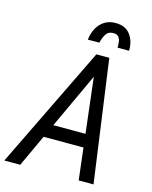

<svg xmlns="http://www.w3.org/2000/svg" viewBox="-164 -995 856 1080"><g transform="rotate(15 264.0 -454.5)"><path d="M358.9 -643.1 60.5 0H-32.2L313.5 -710.9H371.6ZM400.9 0 324.2 -653.3 333.5 -710.9H388.7L487.3 0ZM445.8 -263.2 432.1 -186H99.1L112.8 -263.2ZM485.8 -777.8 418.5 -778.3Q419.4 -793.9 417.5 -810.8Q415.5 -827.6 406.2 -839.4Q397 -851.1 376.5 -851.1Q345.7 -851.6 331.8 -828.1Q317.9 -804.7 313 -778.8L245.6 -778.3Q249.5 -814.9 265.6 -845Q281.7 -875 309.6 -892.6Q337.4 -910.2 377 -909.2Q433.6 -908.2 460.7 -869.1Q487.8 -830.1 485.8 -777.8Z"/></g></svg>

Font: Roboto Condensed
Style: Italic
Weight: 400
Italic angle: -12°
Designer: Christian Robertson
Foundry: Google
Version: Version 3.0